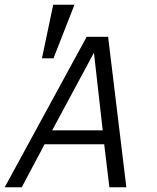

<svg xmlns="http://www.w3.org/2000/svg" viewBox="-97 -793 663 813"><path d="M438 0H366.2L344.2 -182.1H91.8L-4.9 0H-77.1L270 -637.2H360.8ZM337.9 -241.2 300.8 -569.8 124 -241.2ZM218.3 -772.9 129.4 -545.9H80.6L128.4 -772.9Z"/></svg>

Font: Anonymous Pro
Style: Italic
Weight: 400
Italic angle: -12°
Monospace: yes
Designer: Mark Simonson
Version: Version 1.003